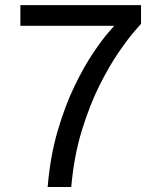

<svg xmlns="http://www.w3.org/2000/svg" viewBox="-20 -743 642 763"><path d="M434.1 -640.6Q434.1 -640.6 410.4 -613.5Q386.7 -586.4 350.8 -533.4Q314.9 -480.5 277.1 -402.8Q239.3 -325.2 209.5 -224.1Q179.7 -123 169.4 0Q180.2 0 192.1 0Q204.1 0 216.3 0Q228.5 0 240.5 0Q252.4 0 263.2 0Q273.9 -122.6 305.2 -224.4Q336.4 -326.2 376 -404.8Q415.5 -483.4 453.4 -537.8Q491.2 -592.3 515.9 -620.4Q540.5 -648.4 540.5 -648.4ZM61 -640.6H434.1L540.5 -648.4V-722.7H61Z"/></svg>

Font: Giphurs SC
Style: Regular
Weight: 400
Version: Version 0.920